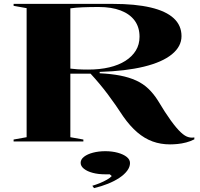

<svg xmlns="http://www.w3.org/2000/svg" viewBox="-20 -728 1029 988"><path d="M855 15Q807 15 765.5 0Q724 -15 686.5 -47Q649 -79 614 -129Q575 -189 534.5 -243Q494 -297 446 -349H342V-22L409 -10V0H50V-10L117 -22V-686L50 -698V-708H561Q676 -708 755 -689.5Q834 -671 874 -634Q914 -597 914 -542Q914 -489 864.5 -448.5Q815 -408 720.5 -385Q626 -362 493 -358V-351Q553 -348 599 -339Q645 -330 681 -313.5Q717 -297 744 -271Q771 -245 793 -210Q830 -148 859 -108Q888 -68 910.5 -47Q933 -26 951 -22Q966 -18 980 -21V-11Q961 -1 938 5Q915 11 893.5 13Q872 15 855 15ZM433 -370Q494 -370 542.5 -381.5Q591 -393 625.5 -415Q660 -437 679 -468Q698 -499 698 -539Q698 -588 673 -622Q648 -656 601 -674Q554 -692 488 -692Q442 -692 405.5 -690.5Q369 -689 342 -685V-375Q356 -373 378.5 -371.5Q401 -370 433 -370ZM464 240 455 228Q475 222 494.5 214Q514 206 530.5 196.5Q547 187 555 178L545 169H521Q486 169 457.5 161.5Q429 154 412 140.5Q395 127 395 110Q395 92 412.5 78.5Q430 65 459 57.5Q488 50 522 50Q557 50 586 58Q615 66 632 79.5Q649 93 649 111Q649 131 634.5 150.5Q620 170 594.5 187Q569 204 535.5 217.5Q502 231 464 240Z"/></svg>

Font: Kalnia SemiExpanded Medium
Style: Regular
Weight: 500
Width: 6
Designer: Frida Medrano
Foundry: Frida Medrano
Version: Version 1.105